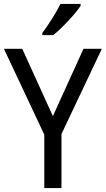

<svg xmlns="http://www.w3.org/2000/svg" viewBox="-20 -1030 542 984"><path d="M393 -1000V-1010H290C268 -965 229 -904 197 -861V-850H253C298 -886 368 -961 393 -1000ZM251 -435 94 -780H0L207 -340V-66H295V-343L502 -780H408Z"/></svg>

Font: Noto Sans Malayalam UI SemiCondensed
Style: Regular
Weight: 400
Width: 4
Designer: Jelle Bosma - Monotype Design Team
Foundry: Monotype Imaging Inc.
Version: Version 2.104